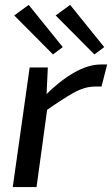

<svg xmlns="http://www.w3.org/2000/svg" viewBox="-20 -763 457 783"><path d="M175 -488 169 -357 176 -343 129 0H32L101 -488ZM417 -500 394 -410H367Q325 -410 279 -384Q233 -358 165 -310L161 -371Q223 -433 281.5 -466.5Q340 -500 391 -500ZM266 -743 405 -571 365 -541 207 -700ZM97 -743 236 -571 196 -541 38 -700Z"/></svg>

Font: Exo 2 Medium
Style: Italic
Weight: 500
Italic angle: -8°
Designer: Natanael Gama
Foundry: Natanael Gama
Version: Version 2.010